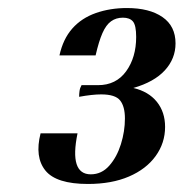

<svg xmlns="http://www.w3.org/2000/svg" viewBox="-20 -799 457 478"><path d="M391 -483Q391 -443 367.5 -410.5Q344 -378 301 -359.5Q258 -341 199 -341Q120 -341 93 -374.5Q66 -408 81 -467H173Q152 -365 206 -365Q233 -365 252 -386.5Q271 -408 281 -440Q291 -472 291 -504Q291 -534 279 -549Q267 -564 232 -564Q210 -564 177 -558Q177 -565 178 -572.5Q179 -580 183 -587H224Q269 -587 294 -621.5Q319 -656 319 -707Q319 -736 311 -745.5Q303 -755 286 -755Q269 -755 256.5 -746Q244 -737 235 -716.5Q226 -696 218 -661H128Q137 -702 160 -728Q183 -754 218.5 -766.5Q254 -779 296 -779Q352 -779 384.5 -756.5Q417 -734 417 -691Q417 -653 390.5 -624Q364 -595 312 -580Q350 -571 370.5 -545.5Q391 -520 391 -483Z"/></svg>

Font: Poltawski Nowy Medium
Style: Italic
Weight: 500
Italic angle: -12°
Version: Version 1.001;gftools[0.9.25]